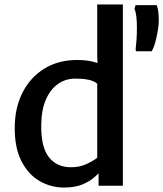

<svg xmlns="http://www.w3.org/2000/svg" viewBox="-20 -833 732 861"><path d="M422 0V-74L416 -77V-471L420 -474L416 -584V-813H531V0ZM266.5 8Q208 8 157.8 -21Q107.5 -50 76.8 -109Q46 -168 46 -258.5Q46 -349 81 -417.8Q116 -486.5 178.8 -525.2Q241.5 -564 326 -564Q377.5 -564 412.5 -551.8Q447.5 -539.5 457 -531L416 -457.5Q401 -470.5 376.2 -475.5Q351.5 -480.5 317.5 -480.5Q275 -480.5 240.8 -457Q206.5 -433.5 186 -387Q165.5 -340.5 165 -272Q163.5 -174 199 -128.5Q234.5 -83 298.5 -83Q337.5 -83 368.2 -97.5Q399 -112 416 -125.5L435 -68.5Q423 -56 403 -38Q383 -20 350 -6Q317 8 266.5 8ZM660 -603H591L588 -609Q590.5 -629.5 592.2 -654.8Q594 -680 594 -707Q594 -735.5 591.5 -758Q589 -780.5 583 -793L588 -810H683Q688.5 -794.5 690.2 -777.8Q692 -761 692 -737Q692 -724 688 -698Q684 -672 676.8 -645.2Q669.5 -618.5 660 -603Z"/></svg>

Font: Tracken
Style: Regular
Weight: 400
Designer: Eben Sorkin
Foundry: Eben Sorkin
Version: Version 2.001